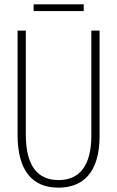

<svg xmlns="http://www.w3.org/2000/svg" viewBox="-20 -855 540 885"><path d="M135 -804H366V-835H135ZM249 10C362 10 439 -59 439 -228V-714H401V-231C401 -85 342 -25 250 -25C154 -25 99 -89 99 -236V-714H61V-233C61 -69 129 10 249 10Z"/></svg>

Font: Noto Sans Mono ExtraCondensed ExtraLight
Style: Regular
Weight: 200
Width: 2
Designer: Monotype Design Team
Foundry: Monotype Imaging Inc.
Version: Version 2.014